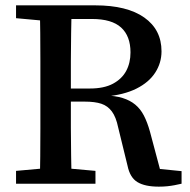

<svg xmlns="http://www.w3.org/2000/svg" viewBox="-20 -687 712 718"><path d="M40 0V-48L174 -60H203L337 -48V0ZM129 0Q130 -51 130.5 -102Q131 -153 131 -205.5Q131 -258 131 -310V-357Q131 -409 131 -460.5Q131 -512 130.5 -564Q130 -616 129 -667H248Q247 -615 246 -563.5Q245 -512 245 -459Q245 -406 245 -349V-317Q245 -262 245 -209Q245 -156 246 -104Q247 -52 248 0ZM574 11Q522 11 494 -6Q466 -23 457 -67L422 -210Q414 -249 398.5 -270Q383 -291 359 -299Q335 -307 297 -307H190V-356H316Q369 -356 402.5 -374Q436 -392 452 -422Q468 -452 468 -491Q468 -552 433 -584Q398 -616 324 -616H193V-667H336Q455 -667 519.5 -621.5Q584 -576 584 -495Q584 -452 560.5 -415.5Q537 -379 490 -355.5Q443 -332 373 -326V-330Q411 -329 438.5 -320.5Q466 -312 485.5 -296Q505 -280 518 -255Q531 -230 541 -194L585 -29L539 -59L659 -47V0Q646 3 633 5.5Q620 8 605.5 9.5Q591 11 574 11ZM40 -619V-667H183V-607H171Z"/></svg>

Font: Source Serif 4 18pt Medium
Style: Regular
Weight: 500
Designer: Frank Grießhammer
Foundry: Adobe Systems Incorporated
Version: Version 4.004;hotconv 1.0.116;makeotfexe 2.5.65601